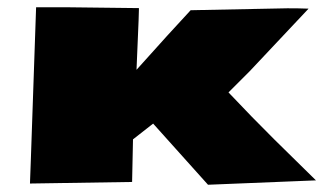

<svg xmlns="http://www.w3.org/2000/svg" viewBox="-20 -506 903 535"><path d="M559.6 8.8 406.7 -161.6 350.6 -117.7 348.1 1 63.5 5.4 65.9 -59.6 80.6 -485.8H164.1L367.2 -483.4L366.2 -449.2L360.4 -311.5L445.3 -405.8L511.2 -477.5L780.8 -482.9Q796.4 -482.9 811 -482.7Q825.7 -482.4 839.8 -481.9L675.8 -307.6L616.7 -248.5Q682.6 -178.7 744.1 -117.7Q805.7 -56.6 860.4 -3.4Z"/></svg>

Font: Seymour One
Style: Regular
Weight: 400
Designer: Vernon Adams
Foundry: Vernon Adams
Version: Version 1.100; ttfautohint (v1.8.4.7-5d5b);gftools[0.9.33]